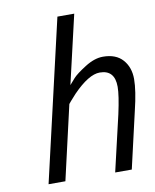

<svg xmlns="http://www.w3.org/2000/svg" viewBox="-82 -781 679 843"><g transform="rotate(-10 258.0 -359.0)"><path d="M398 -510Q456 -510 486 -476Q516 -442 516 -390Q516 -338 495 -252L437 0H363L421 -249Q439 -331 439 -369Q439 -444 372 -444Q323 -444 252 -371Q236 -354 226 -342L217 -331L141 0H66L232 -718H307L236 -412Q245 -423 260 -439.5Q275 -456 317.5 -483Q360 -510 398 -510Z"/></g></svg>

Font: TitilliumWebItalic
Style: Italic
Weight: 400
Italic angle: -13°
Version: Version 1.001;PS 57.000;hotconv 1.0.70;makeotf.lib2.5.55311